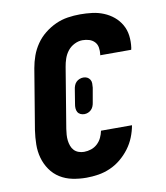

<svg xmlns="http://www.w3.org/2000/svg" viewBox="-84 -813 768 890"><g transform="rotate(-10 300.0 -367.5)"><path d="M251 8Q218 8 186 1.5Q154 -5 127.5 -21.5Q101 -38 83 -64Q65 -90 56.5 -120.5Q48 -151 48.5 -184Q49 -217 54 -251L101 -534Q106 -563 116 -591Q126 -619 143.5 -644.5Q161 -670 185.5 -689.5Q210 -709 237.5 -721.5Q265 -734 294.5 -738.5Q324 -743 353 -743Q382 -743 410 -739.5Q438 -736 463.5 -725.5Q489 -715 509.5 -698Q530 -681 543.5 -657.5Q557 -634 560.5 -606Q564 -578 560 -549L558 -540H412L413 -544Q415 -560 412.5 -576Q410 -592 399.5 -603Q389 -614 374 -618.5Q359 -623 343 -623Q324 -623 305 -613.5Q286 -604 273.5 -588Q261 -572 254.5 -553Q248 -534 245 -515L198 -231Q196 -218 195 -204Q194 -190 195.5 -177Q197 -164 201.5 -151.5Q206 -139 214.5 -130Q223 -121 235.5 -116.5Q248 -112 261 -112Q278 -112 294.5 -117.5Q311 -123 324 -135Q337 -147 344.5 -163Q352 -179 355 -195H501Q496 -167 485 -139.5Q474 -112 456 -88Q438 -64 414.5 -44.5Q391 -25 363.5 -13Q336 -1 307.5 3.5Q279 8 251 8ZM293 -284Q283 -284 274.5 -288Q266 -292 261.5 -300Q257 -308 256.5 -318Q256 -328 258 -338L269 -406Q270 -414 273.5 -423Q277 -432 283.5 -438.5Q290 -445 299 -448.5Q308 -452 317 -452Q327 -452 335 -448Q343 -444 348 -436Q353 -428 353 -418Q353 -408 352 -398L340 -330Q339 -322 335.5 -313Q332 -304 325.5 -297.5Q319 -291 310.5 -287.5Q302 -284 293 -284Z"/></g></svg>

Font: Iosevka Aile Heavy Oblique
Style: Regular
Weight: 900
Italic angle: -9°
Designer: Belleve Invis
Foundry: Belleve Invis
Version: Version 31.1.0; ttfautohint (v1.8.4)